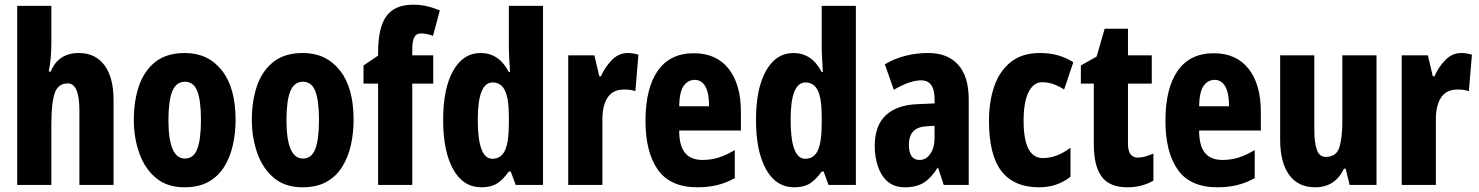

<svg xmlns="http://www.w3.org/2000/svg" viewBox="-20 -785 6276 815"><path d="M198 -605Q198 -573 195.5 -542Q193 -511 187 -481H195Q228 -560 314 -560Q385 -560 423.5 -508Q462 -456 462 -361V0H317V-316Q317 -431 268 -431Q226 -431 212 -389Q198 -347 198 -258V0H53V-760H198Z M980 -276Q980 -221 968.5 -169.5Q957 -118 932 -77.5Q907 -37 865.5 -13.5Q824 10 763 10Q689 10 641.5 -30Q594 -70 571 -135.5Q548 -201 548 -276Q548 -358 570.5 -422Q593 -486 640.5 -523Q688 -560 765 -560Q863 -560 921.5 -486.5Q980 -413 980 -276ZM695 -275Q695 -112 765 -112Q802 -112 817.5 -153Q833 -194 833 -276Q833 -358 817.5 -398Q802 -438 765 -438Q728 -438 711.5 -398Q695 -358 695 -275Z M1481 -276Q1481 -221 1469.5 -169.5Q1458 -118 1433 -77.5Q1408 -37 1366.5 -13.5Q1325 10 1264 10Q1190 10 1142.5 -30Q1095 -70 1072 -135.5Q1049 -201 1049 -276Q1049 -358 1071.5 -422Q1094 -486 1141.5 -523Q1189 -560 1266 -560Q1364 -560 1422.5 -486.5Q1481 -413 1481 -276ZM1196 -275Q1196 -112 1266 -112Q1303 -112 1318.5 -153Q1334 -194 1334 -276Q1334 -358 1318.5 -398Q1303 -438 1266 -438Q1229 -438 1212.5 -398Q1196 -358 1196 -275Z M1819 -430H1730V0H1585V-430H1523V-507L1585 -549V-562Q1585 -669 1620.5 -717Q1656 -765 1733 -765Q1764 -765 1789 -759.5Q1814 -754 1847 -741L1818 -633Q1804 -638 1791.5 -640.5Q1779 -643 1766 -643Q1747 -643 1738.5 -627Q1730 -611 1730 -573V-550H1819Z M2024 10Q1946 10 1903.5 -66.5Q1861 -143 1861 -276Q1861 -409 1903.5 -484.5Q1946 -560 2020 -560Q2058 -560 2088 -540.5Q2118 -521 2140 -479H2145Q2143 -513 2141.5 -538Q2140 -563 2140 -578V-760H2285V0H2169L2148 -57H2140Q2115 -22 2089.5 -6Q2064 10 2024 10ZM2070 -111Q2107 -111 2123.5 -146.5Q2140 -182 2140 -261V-292Q2140 -366 2123.5 -400.5Q2107 -435 2071 -435Q2008 -435 2008 -277Q2008 -111 2070 -111Z M2645 -560Q2655 -560 2665.5 -558.5Q2676 -557 2690 -553L2677 -398Q2658 -405 2629 -405Q2582 -405 2559.5 -371.5Q2537 -338 2537 -278V0H2392V-550H2503L2524 -461H2531Q2546 -497 2575.5 -528.5Q2605 -560 2645 -560Z M2925 -559Q3021 -559 3073 -493Q3125 -427 3125 -310V-231H2863Q2863 -167 2887.5 -136.5Q2912 -106 2962 -106Q2998 -106 3030 -116Q3062 -126 3099 -148V-29Q3064 -9 3025 0.5Q2986 10 2941 10Q2825 10 2772.5 -64.5Q2720 -139 2720 -272Q2720 -410 2772 -484.5Q2824 -559 2925 -559ZM2929 -446Q2900 -446 2882 -420.5Q2864 -395 2863 -334H2990Q2990 -390 2974 -418Q2958 -446 2929 -446Z M3352 10Q3274 10 3231.5 -66.5Q3189 -143 3189 -276Q3189 -409 3231.5 -484.5Q3274 -560 3348 -560Q3386 -560 3416 -540.5Q3446 -521 3468 -479H3473Q3471 -513 3469.5 -538Q3468 -563 3468 -578V-760H3613V0H3497L3476 -57H3468Q3443 -22 3417.5 -6Q3392 10 3352 10ZM3398 -111Q3435 -111 3451.5 -146.5Q3468 -182 3468 -261V-292Q3468 -366 3451.5 -400.5Q3435 -435 3399 -435Q3336 -435 3336 -277Q3336 -111 3398 -111Z M3921 -560Q4002 -560 4047 -510.5Q4092 -461 4092 -363V0H3986L3962 -73H3960Q3934 -31 3902.5 -10.5Q3871 10 3822 10Q3775 10 3747 -15Q3719 -40 3706 -80.5Q3693 -121 3693 -165Q3693 -252 3740.5 -296Q3788 -340 3877 -343L3947 -346V-365Q3947 -444 3890 -444Q3843 -444 3774 -404L3736 -512Q3774 -535 3821 -547.5Q3868 -560 3921 -560ZM3913 -249Q3838 -245 3838 -171Q3838 -106 3883 -106Q3911 -106 3929 -132Q3947 -158 3947 -201V-251Z M4391 10Q4284 10 4231 -58.5Q4178 -127 4178 -272Q4178 -354 4200.5 -419Q4223 -484 4271 -522Q4319 -560 4394 -560Q4437 -560 4471.5 -550Q4506 -540 4536 -521L4497 -405Q4450 -436 4404 -436Q4367 -436 4346 -394Q4325 -352 4325 -272Q4325 -114 4407 -114Q4466 -114 4524 -158V-35Q4468 10 4391 10Z M4810 -116Q4824 -116 4840.5 -120.5Q4857 -125 4876 -133V-18Q4851 -4 4824 3Q4797 10 4765 10Q4690 10 4656.5 -35Q4623 -80 4623 -172V-430H4568V-507L4635 -545L4669 -663H4768V-550H4869V-430H4768V-175Q4768 -116 4810 -116Z M5132 -559Q5228 -559 5280 -493Q5332 -427 5332 -310V-231H5070Q5070 -167 5094.5 -136.5Q5119 -106 5169 -106Q5205 -106 5237 -116Q5269 -126 5306 -148V-29Q5271 -9 5232 0.5Q5193 10 5148 10Q5032 10 4979.5 -64.5Q4927 -139 4927 -272Q4927 -410 4979 -484.5Q5031 -559 5132 -559ZM5136 -446Q5107 -446 5089 -420.5Q5071 -395 5070 -334H5197Q5197 -390 5181 -418Q5165 -446 5136 -446Z M5823 -550V0H5709L5692 -69H5685Q5647 10 5563 10Q5490 10 5452 -43Q5414 -96 5414 -192V-550H5559V-237Q5559 -178 5570 -148.5Q5581 -119 5607 -119Q5653 -119 5665.5 -160Q5678 -201 5678 -274V-550Z M6183 -560Q6193 -560 6203.5 -558.5Q6214 -557 6228 -553L6215 -398Q6196 -405 6167 -405Q6120 -405 6097.5 -371.5Q6075 -338 6075 -278V0H5930V-550H6041L6062 -461H6069Q6084 -497 6113.5 -528.5Q6143 -560 6183 -560Z"/></svg>

Font: Noto Sans Lao ExtraCondensed ExtraBold
Style: Regular
Weight: 800
Width: 2
Designer: Monotype Design Team
Foundry: Monotype Imaging Inc.
Version: Version 2.003; ttfautohint (v1.8.4.7-5d5b)